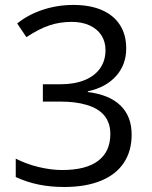

<svg xmlns="http://www.w3.org/2000/svg" viewBox="-20 -744 611 774"><path d="M43.5 -30.3V-104.5Q85 -83 135.3 -70.8Q185.5 -58.6 230.5 -58.6Q327.1 -58.6 376 -95.9Q424.8 -133.3 424.8 -203.6Q424.8 -293.5 328.6 -321.3Q284.7 -334.5 222.2 -334.5H152.8V-404.3H223.1Q279.8 -404.3 320.8 -420.9Q361.8 -437.5 383.5 -468.5Q405.3 -499.5 405.3 -542Q405.3 -576.7 388.4 -602.3Q371.6 -627.9 340.8 -641.8Q310.1 -655.8 269.5 -655.8Q220.7 -655.8 178.7 -641.6Q136.7 -627.4 86.4 -594.2L49.3 -649.4Q94.2 -685.5 153.1 -704.8Q211.9 -724.1 275.9 -724.1Q342.8 -724.1 390.6 -703.4Q438.5 -682.6 463.6 -643.3Q488.8 -604 488.8 -548.8Q488.8 -482.9 447.5 -437Q406.2 -391.1 334 -376V-373Q420.9 -362.3 465.8 -318.6Q510.7 -274.9 510.7 -201.2Q510.7 -134.8 479 -87.4Q447.3 -40 386.2 -15.1Q325.2 9.8 238.8 9.8Q183.6 9.8 135.7 0Q87.9 -9.8 43.5 -30.3Z"/></svg>

Font: Viking Open Sans
Style: Regular
Weight: 400
Foundry: Ascender Corporation
Version: Version 2.001